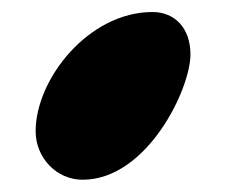

<svg xmlns="http://www.w3.org/2000/svg" viewBox="-20 -293 389 313"><path d="M38.1 -79.1C38.1 -36.1 71.8 0 114.7 0C219.7 0 290.5 -147.9 290.5 -204.1C290.5 -247.1 265.1 -273.4 228.5 -273.4C124.5 -273.4 38.1 -164.1 38.1 -79.1Z"/></svg>

Font: Bodega Script
Style: Medium
Weight: 500
Italic angle: 39.7°
Version: Version 001.000